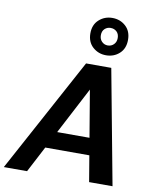

<svg xmlns="http://www.w3.org/2000/svg" viewBox="-126 -1076 938 1155"><g transform="rotate(10 343.0 -498.5)"><path d="M-22 0 357 -700H511L642 0H499L407 -549L120 0ZM110 -159 163 -263H534L550 -159ZM466 -769Q419 -769 385 -799.5Q351 -830 351 -883Q351 -936 385 -966.5Q419 -997 466 -997Q514 -997 547.5 -966.5Q581 -936 581 -883Q581 -830 547.5 -799.5Q514 -769 466 -769ZM466 -829Q488 -829 503 -844Q518 -859 518 -883Q518 -908 503 -922Q488 -936 466 -936Q445 -936 430 -922Q415 -908 415 -883Q415 -859 430 -844Q445 -829 466 -829Z"/></g></svg>

Font: DM Sans 17pt
Style: Bold Italic
Weight: 700
Italic angle: -10°
Version: Version 4.004;gftools[0.9.30]